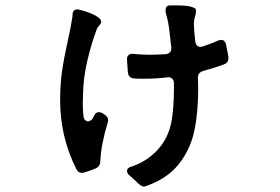

<svg xmlns="http://www.w3.org/2000/svg" viewBox="-20 -647 1040 712"><path d="M827 -431Q827 -414 810 -408Q771 -394 734 -384Q714 -378 714 -360L715 -320Q715 -230 700.5 -161.5Q686 -93 643.5 -39Q601 15 522 43L514 45Q508 45 501.5 40.5Q495 36 484 25L462 5Q451 -3 451 -13Q451 -25 467 -29Q525 -48 565.5 -92.5Q606 -137 617 -202Q625 -254 625 -319V-338Q625 -350 618 -356Q611 -362 599 -360Q557 -355 514 -355Q488 -355 477 -356Q456 -358 454 -380L451 -425Q450 -437 457 -443Q464 -449 476 -447Q506 -444 534 -444Q556 -444 594 -446Q618 -449 615 -473L609 -526Q605 -565 595 -598Q594 -602 594 -609Q594 -626 609 -627H633Q668 -627 685 -623Q687 -622 694.5 -620Q702 -618 705 -614Q707 -610 707 -606Q707 -600 704.5 -590.5Q702 -581 701 -578Q699 -566 699 -557Q699 -541 704 -494Q707 -473 724 -473L733 -475Q765 -486 788 -496Q794 -499 800 -499Q814 -499 818 -483L827 -437ZM346 -231Q355 -231 362 -226L365 -224Q381 -214 381 -202Q381 -197 380 -194Q355 -113 352 -50Q352 -30 334 -22Q315 -14 291 -7Q289 -6 284 -6Q269 -6 262 -22Q203 -141 203 -274Q203 -334 210 -382.5Q217 -431 232 -499Q243 -547 247 -576Q249 -584 249 -591Q249 -612 266 -612Q272 -612 275 -611Q313 -601 334.5 -589Q356 -577 355 -566Q355 -560 347.5 -552Q340 -544 339 -539Q319 -486 304 -422.5Q289 -359 288 -299L287 -262Q287 -235 290 -214Q291 -206 296 -201.5Q301 -197 306 -197Q312 -197 318 -201.5Q324 -206 327 -214L329 -218Q335 -231 346 -231Z"/></svg>

Font: Shippori Gothic B2 Bold
Style: Regular
Weight: 700
Designer: FONTDASU
Foundry: FONTDASU / Google Inc. / but / Adobe
Version: Version 1.130